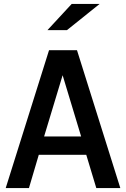

<svg xmlns="http://www.w3.org/2000/svg" viewBox="-20 -955 640 975"><path d="M9 0 229 -700H371L591 0H469L418 -169H177L127 0ZM204 -262H392L298 -573ZM221 -802 344 -935H486L320 -802Z"/></svg>

Font: Red Hat Mono SemiBold
Style: Regular
Weight: 600
Monospace: yes
Designer: Pentagram, MCKL
Foundry: Pentagram, MCKL
Version: Version 1.023